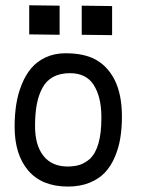

<svg xmlns="http://www.w3.org/2000/svg" viewBox="-20 -705 558 725"><path d="M90.3 -685.1 205.1 -683.6V-573.7L90.3 -575.2ZM288.6 -683.6 403.3 -682.1V-572.3L288.6 -573.7ZM319.3 -105Q362.8 -146 362.8 -258.8Q362.8 -258.8 362.8 -267.6Q361.8 -340.8 333.5 -384.8Q305.2 -428.7 244.1 -428.7Q207 -428.7 180.9 -414.6Q154.8 -400.4 140.1 -373Q125.5 -345.7 118.9 -310.8Q112.3 -275.9 112.3 -229Q112.3 -156.7 144 -116.5Q175.8 -76.2 236.3 -76.2Q264.2 -76.7 282.5 -83Q300.8 -89.4 319.3 -105ZM235.4 -0.5Q137.7 -1 86.4 -61.3Q35.2 -121.6 35.2 -226.6Q35.2 -271 41.3 -310.3Q47.4 -349.6 61.8 -385.5Q76.2 -421.4 97.9 -447.3Q119.6 -473.1 152.8 -488.5Q186 -503.9 227.5 -503.9Q297.9 -503.9 341.6 -479.7Q385.3 -455.6 411.6 -405.8Q440.4 -350.1 440.4 -265.1Q440.4 -221.2 434.3 -183.8Q428.2 -146.5 413.6 -112.1Q398.9 -77.6 376.2 -53.5Q353.5 -29.3 317.9 -14.9Q282.2 -0.5 236.3 -0.5Z"/></svg>

Font: FantasqueSansM Nerd Font
Style: Regular
Weight: 400
Monospace: yes
Designer: Jany Belluz
Version: Version 1.8.0 ; ttfautohint (v1.8.2);Nerd Fonts 3.4.0